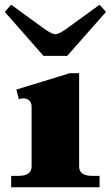

<svg xmlns="http://www.w3.org/2000/svg" viewBox="-27 -788 466 808"><path d="M-7 -738 20 -768 162 -665Q192 -644 206 -644Q220 -644 250 -665L392 -768L419 -738L256 -553H156ZM20 -48H52Q106 -48 106 -88V-337Q106 -357 96 -365.5Q86 -374 71 -374Q66 -374 52 -371L42 -411L267 -480H306V-88Q306 -48 360 -48H392V0H20Z"/></svg>

Font: Taviraj Black
Style: Regular
Weight: 900
Designer: Katatrad Team
Foundry: CadsonDemak
Version: Version 1.001